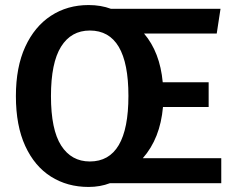

<svg xmlns="http://www.w3.org/2000/svg" viewBox="-20 -726 941 761"><path d="M331 15Q247 15 182 -26Q117 -67 80 -147.5Q43 -228 43 -345Q43 -460 80 -540.5Q117 -621 182 -663.5Q247 -706 331 -706Q380 -706 420 -691H854L839 -593H551Q614 -519 625 -400H807V-302H626Q615 -177 546 -99H857V0H416Q377 15 331 15ZM336 -86Q489 -86 489 -346Q489 -605 336 -605Q262 -605 222 -541Q182 -477 182 -345Q182 -212 222.5 -149Q263 -86 336 -86Z"/></svg>

Font: Trujillo Medium
Style: Regular
Weight: 500
Designer: Fira Sans original fonts by bBox Type GmbH, Carrois Corporate GbR, & Edenspiekermann AG / Changes by Cristiano Sobral
Foundry: Fira Sans original fonts by bBox Type GmbH, Carrois Corporate GbR, & Edenspiekermann AG / Changes by Cristiano Sobral
Version: Version 4.301;October 17, 2021;FontCreator 14.0.0.2814 64-bi